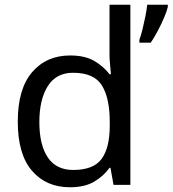

<svg xmlns="http://www.w3.org/2000/svg" viewBox="-20 -780 728 810"><path d="M688 -751Q684 -733 672.5 -706Q661 -679 646 -650.5Q631 -622 616 -600H568V-612Q575 -631 581.5 -657.5Q588 -684 593.5 -711.5Q599 -739 601 -760H688ZM275 10Q175 10 115 -59.5Q55 -129 55 -267Q55 -405 115.5 -475.5Q176 -546 276 -546Q338 -546 377.5 -523Q417 -500 442 -467H448Q447 -480 444.5 -505.5Q442 -531 442 -546V-760H530V0H459L446 -72H442Q418 -38 378 -14Q338 10 275 10ZM289 -63Q374 -63 408.5 -109.5Q443 -156 443 -250V-266Q443 -366 410 -419.5Q377 -473 288 -473Q217 -473 181.5 -416.5Q146 -360 146 -265Q146 -169 181.5 -116Q217 -63 289 -63Z"/></svg>

Font: Noto Sans
Style: Regular
Weight: 400
Designer: Monotype Design Team
Foundry: Monotype Imaging Inc.
Version: Version 2.007